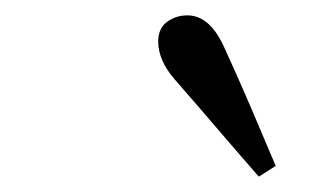

<svg xmlns="http://www.w3.org/2000/svg" viewBox="-20 -722 408 250"><path d="M339 -506 317 -492Q289 -524 262.5 -555Q236 -586 208 -618Q186 -643 186 -668Q186 -685 197.5 -693.5Q209 -702 224 -702Q254 -702 273 -658Q290 -621 306.5 -582.5Q323 -544 339 -506Z"/></svg>

Font: Lisu Bosa
Style: Italic
Weight: 400
Italic angle: -19°
Designer: David Morse, Annie Olsen, Victor Gaultney, Frank Grießhammer (Latin)
Foundry: SIL International
Version: Version 2.000